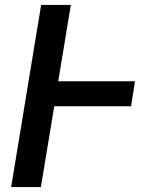

<svg xmlns="http://www.w3.org/2000/svg" viewBox="-20 -755 640 775"><path d="M25 0 146 -735H266L215 -427H525L509 -326H199L145 0Z"/></svg>

Font: Zed Sans Extended
Style: Bold Italic
Weight: 700
Width: 7
Italic angle: -9°
Designer: Belleve Invis
Foundry: Belleve Invis
Version: Version 1.0.0; ttfautohint (v1.8.4)